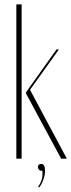

<svg xmlns="http://www.w3.org/2000/svg" viewBox="-20 -719 323 870"><path d="M78 0H54V-699H78ZM116 -312 283 0H257L98 -295V-301L236 -495H247ZM172 54Q170 55 167 55Q161 55 156.5 50Q152 45 152 38Q152 24 167 24Q184 24 184 54Q184 74 176 96Q168 118 157 131L153 127Q165 109 169.5 93Q174 77 172 54Z"/></svg>

Font: Moniqa Thin Display
Style: Regular
Weight: 100
Designer: Rajesh Rajput
Foundry: Rajesh Rajput
Version: Version 1.000